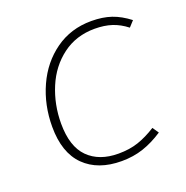

<svg xmlns="http://www.w3.org/2000/svg" viewBox="-103 -626 708 731"><g transform="rotate(-20 251.0 -260.5)"><path d="M493 -480 472 -457Q444 -479 413.5 -489Q383 -499 344 -499Q269 -499 213.5 -457.5Q158 -416 129.5 -348Q101 -280 101 -203Q101 -110 145.5 -65.5Q190 -21 268 -21Q313 -21 348.5 -33Q384 -45 422 -69L439 -44Q398 -17 357.5 -3.5Q317 10 270 10Q174 10 119.5 -44Q65 -98 65 -203Q65 -291 99 -366Q133 -441 196 -486Q259 -531 342 -531Q388 -531 423 -519Q458 -507 493 -480Z"/></g></svg>

Font: FiraGO UltraLight
Style: Italic
Weight: 200
Italic angle: -8°
Designer: bBox Type GmbH
Foundry: bBox Type GmbH
Version: Version 1.001